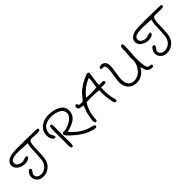

<svg xmlns="http://www.w3.org/2000/svg" viewBox="247 -1859 3161 3161"><g transform="rotate(-45 1827.5 -278.5)"><path d="M260 49Q220 46 190 26Q160 6 144 -24Q128 -54 128 -89Q128 -124 148 -157Q149 -158 150 -160Q155 -168 166 -181Q177 -194 191 -200Q205 -206 220 -192Q230 -183 225.5 -170Q221 -157 202 -131Q183 -106 182 -97Q176 -52 210.5 -25Q245 2 301 -5Q335 -9 367.5 -29.5Q400 -50 419 -79Q447 -122 453 -181.5Q459 -241 461 -308Q462 -361 465.5 -416.5Q469 -472 484 -524Q474 -524 464.5 -524.5Q455 -525 444 -526Q434 -527 424 -527.5Q414 -528 403 -528Q401 -528 397 -528Q344 -532 288.5 -533.5Q233 -535 186.5 -528.5Q140 -522 113.5 -501.5Q87 -481 91 -441Q95 -408 131.5 -386.5Q168 -365 217 -368Q229 -369 240 -372.5Q251 -376 261 -380Q286 -389 300 -389.5Q314 -390 324 -382L325 -379Q326 -353 308 -339.5Q290 -326 267 -321Q244 -316 229 -314Q192 -311 154.5 -321.5Q117 -332 88 -352Q59 -372 47 -397Q26 -440 33 -473.5Q40 -507 65.5 -531Q91 -555 127 -568Q163 -581 200 -584Q264 -589 342.5 -589.5Q421 -590 503.5 -588.5Q586 -587 663 -585Q676 -585 689 -584.5Q702 -584 715 -584Q717 -584 722 -584Q740 -584 758.5 -581Q777 -578 778 -559Q782 -524 692 -530Q689 -531 677 -531Q665 -531 651.5 -531.5Q638 -532 630 -532Q609 -534 591 -534Q573 -534 562 -531Q544 -527 535 -506Q526 -485 522.5 -458Q519 -431 517 -407Q516 -391 516 -375Q516 -359 515 -343Q515 -335 514.5 -327Q514 -319 514 -311Q512 -237 505.5 -170Q499 -103 466 -50Q450 -25 420.5 -0.5Q391 24 351 38.5Q311 53 260 49Z M1400 81Q1300 55 1223.5 4Q1147 -47 1081 -108Q1077 -111 1073.5 -114.5Q1070 -118 1065 -122Q1043 -142 1023 -163.5Q1003 -185 998 -216Q1005 -230 1014.5 -235.5Q1024 -241 1060 -241Q1065 -241 1072 -241.5Q1079 -242 1084 -243Q1112 -251 1145.5 -264Q1179 -277 1209.5 -296Q1240 -315 1262 -339.5Q1284 -364 1291 -395.5Q1298 -427 1282 -465Q1269 -496 1234.5 -517.5Q1200 -539 1153.5 -550Q1107 -561 1057.5 -560.5Q1008 -560 964.5 -547Q921 -534 894 -507Q872 -486 859 -455.5Q846 -425 845 -394Q844 -372 849.5 -359.5Q855 -347 863 -333Q880 -302 882.5 -289Q885 -276 874 -268Q832 -264 809.5 -308.5Q787 -353 794 -423Q800 -475 831 -516Q862 -557 913 -582.5Q964 -608 1029 -613Q1080 -616 1135 -607.5Q1190 -599 1237.5 -577.5Q1285 -556 1315 -520Q1345 -484 1346 -432Q1348 -374 1326 -333Q1304 -292 1265.5 -265Q1227 -238 1179.5 -220.5Q1132 -203 1082 -190Q1143 -117 1222.5 -59.5Q1302 -2 1415 27Q1449 35 1463 42Q1477 49 1478 58Q1482 75 1474 82Q1466 89 1452.5 89.5Q1439 90 1425.5 87Q1412 84 1403 82Q1401 81 1400 81ZM958 40Q940 40 933 17.5Q926 -5 929 -60Q929 -65 929.5 -86Q930 -107 930 -135.5Q930 -164 930 -192.5Q930 -221 929.5 -243Q929 -265 929 -272Q928 -328 929 -377.5Q930 -427 937 -458Q939 -465 946 -468Q953 -471 957 -471Q979 -468 983.5 -444.5Q988 -421 985 -369V-59Q987 -4 981.5 18Q976 40 958 40Z M1522 24Q1507 20 1503 3Q1499 -14 1500.5 -34.5Q1502 -55 1504 -68Q1505 -72 1505 -73Q1513 -146 1532.5 -203.5Q1552 -261 1574 -314Q1567 -316 1560 -316.5Q1553 -317 1545 -318Q1520 -321 1495.5 -328Q1471 -335 1464 -362Q1460 -384 1468 -399Q1476 -414 1492 -414Q1506 -414 1513.5 -403Q1521 -392 1521 -375Q1525 -374 1533 -373Q1552 -369 1572 -367Q1592 -365 1609 -372Q1620 -377 1642 -406.5Q1664 -436 1692 -468Q1730 -511 1806 -560.5Q1882 -610 1981 -644Q1989 -647 2000 -644Q2011 -641 2020 -629Q2020 -604 2016 -577.5Q2012 -551 2007 -525Q2006 -521 2005.5 -516Q2005 -511 2004 -507Q1999 -475 1994.5 -438Q1990 -401 1993 -372Q1998 -368 2008.5 -367.5Q2019 -367 2041 -369Q2073 -371 2086 -367Q2099 -363 2102 -348Q2105 -331 2095 -324.5Q2085 -318 2068.5 -317.5Q2052 -317 2036 -318H2035H2033Q2020 -319 2008 -319Q1996 -319 1988 -317Q1981 -271 1983 -215.5Q1985 -160 1996 -98Q1998 -90 2000 -81Q2002 -72 2004 -64Q2015 -27 2016 -8.5Q2017 10 2008 19L2007 20Q1987 26 1976.5 16.5Q1966 7 1960.5 -9.5Q1955 -26 1952 -41Q1952 -42 1952 -43Q1951 -47 1950.5 -51Q1950 -55 1950 -59Q1939 -108 1934 -174Q1929 -240 1932 -309Q1906 -312 1868 -314.5Q1830 -317 1788.5 -318Q1747 -319 1708 -317Q1692 -316 1676 -315.5Q1660 -315 1646 -315Q1624 -286 1604.5 -242.5Q1585 -199 1572 -148.5Q1559 -98 1555 -49Q1554 -43 1554 -29Q1554 -17 1552.5 -3Q1551 11 1544.5 19Q1538 27 1522 24ZM1692 -374Q1727 -370 1770 -368.5Q1813 -367 1856 -368.5Q1899 -370 1933 -375Q1935 -392 1937.5 -410.5Q1940 -429 1944 -451Q1949 -483 1953 -514Q1957 -545 1956 -573Q1873 -543 1806 -489.5Q1739 -436 1692 -374Z M2447 44Q2398 42 2354.5 18.5Q2311 -5 2284 -50.5Q2257 -96 2256 -164Q2256 -201 2261.5 -240Q2267 -279 2274 -316Q2274 -317 2275 -320Q2282 -363 2287 -404Q2292 -445 2287 -480Q2283 -511 2272 -520.5Q2261 -530 2238 -527Q2238 -527 2237 -527Q2228 -526 2217 -527Q2206 -528 2201 -538Q2192 -547 2196 -560.5Q2200 -574 2212 -575Q2243 -587 2271.5 -580.5Q2300 -574 2320 -552Q2340 -530 2345 -497Q2351 -459 2345 -413.5Q2339 -368 2331 -321V-319Q2331 -318 2330 -316Q2323 -268 2317.5 -221Q2312 -174 2316.5 -132.5Q2321 -91 2343 -60Q2366 -28 2400.5 -16.5Q2435 -5 2473 -10Q2511 -15 2546 -34Q2581 -53 2605 -81Q2627 -108 2649 -149Q2671 -190 2676 -227Q2678 -237 2678 -249.5Q2678 -262 2677 -275V-276Q2676 -285 2676 -294.5Q2676 -304 2676 -313Q2677 -330 2678.5 -348Q2680 -366 2681 -385Q2683 -399 2683.5 -413Q2684 -427 2685 -440Q2686 -447 2686 -454Q2686 -461 2687 -468Q2687 -469 2687 -474Q2686 -484 2686 -502Q2686 -520 2689 -539Q2692 -558 2700.5 -570Q2709 -582 2726 -578Q2744 -574 2746 -535.5Q2748 -497 2742 -414Q2741 -407 2741 -401.5Q2741 -396 2741 -390Q2740 -374 2739 -358.5Q2738 -343 2736 -330Q2735 -308 2733.5 -288.5Q2732 -269 2732 -252Q2732 -199 2735.5 -146Q2739 -93 2750 -55.5Q2761 -18 2784 -9Q2786 -8 2789 -7.5Q2792 -7 2798 -6H2804Q2816 -6 2831 -2.5Q2846 1 2847 19Q2847 38 2833 43.5Q2819 49 2799 46Q2779 43 2761.5 36.5Q2744 30 2738 25Q2715 8 2703 -26.5Q2691 -61 2682 -95Q2673 -88 2666.5 -78.5Q2660 -69 2654 -60Q2639 -38 2631 -29Q2593 9 2544.5 27.5Q2496 46 2447 44Z M3137 49Q3097 46 3067 26Q3037 6 3021 -24Q3005 -54 3005 -89Q3005 -124 3025 -157Q3026 -158 3027 -160Q3032 -168 3043 -181Q3054 -194 3068 -200Q3082 -206 3097 -192Q3107 -183 3102.5 -170Q3098 -157 3079 -131Q3060 -106 3059 -97Q3053 -52 3087.5 -25Q3122 2 3178 -5Q3212 -9 3244.5 -29.5Q3277 -50 3296 -79Q3324 -122 3330 -181.5Q3336 -241 3338 -308Q3339 -361 3342.5 -416.5Q3346 -472 3361 -524Q3351 -524 3341.5 -524.5Q3332 -525 3321 -526Q3311 -527 3301 -527.5Q3291 -528 3280 -528Q3278 -528 3274 -528Q3221 -532 3165.5 -533.5Q3110 -535 3063.5 -528.5Q3017 -522 2990.5 -501.5Q2964 -481 2968 -441Q2972 -408 3008.5 -386.5Q3045 -365 3094 -368Q3106 -369 3117 -372.5Q3128 -376 3138 -380Q3163 -389 3177 -389.5Q3191 -390 3201 -382L3202 -379Q3203 -353 3185 -339.5Q3167 -326 3144 -321Q3121 -316 3106 -314Q3069 -311 3031.5 -321.5Q2994 -332 2965 -352Q2936 -372 2924 -397Q2903 -440 2910 -473.5Q2917 -507 2942.5 -531Q2968 -555 3004 -568Q3040 -581 3077 -584Q3141 -589 3219.5 -589.5Q3298 -590 3380.5 -588.5Q3463 -587 3540 -585Q3553 -585 3566 -584.5Q3579 -584 3592 -584Q3594 -584 3599 -584Q3617 -584 3635.5 -581Q3654 -578 3655 -559Q3659 -524 3569 -530Q3566 -531 3554 -531Q3542 -531 3528.5 -531.5Q3515 -532 3507 -532Q3486 -534 3468 -534Q3450 -534 3439 -531Q3421 -527 3412 -506Q3403 -485 3399.5 -458Q3396 -431 3394 -407Q3393 -391 3393 -375Q3393 -359 3392 -343Q3392 -335 3391.5 -327Q3391 -319 3391 -311Q3389 -237 3382.5 -170Q3376 -103 3343 -50Q3327 -25 3297.5 -0.5Q3268 24 3228 38.5Q3188 53 3137 49Z"/></g></svg>

Font: Yuji Hentaigana Akari
Style: Regular
Weight: 400
Designer: Kataoka Yuji
Foundry: Kinuta Font Factory
Version: Version 3.002